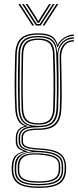

<svg xmlns="http://www.w3.org/2000/svg" viewBox="-20 -769 383 939"><path d="M169.2 150Q102.5 150 71.5 130.9Q40.5 111.8 37.5 67.8Q37.2 62.2 37.1 58.1Q37 54 37.2 47Q38.2 13.8 52 -3.8Q65.8 -21.2 95.2 -28.2V-30.2Q75.5 -36.2 66.4 -47Q57.2 -57.8 57.2 -76.5Q57.2 -82.2 57.2 -86.1Q57.2 -90 57.2 -95Q57.2 -117.8 67.9 -132.2Q78.5 -146.8 99.5 -151.8V-153.8Q78.8 -161 67.6 -181.4Q56.5 -201.8 54.5 -238Q53 -270.2 52.2 -301.6Q51.5 -333 51.6 -364.9Q51.8 -396.8 52.5 -430.5Q53.2 -464.2 54.2 -501Q56 -557.2 82.2 -581.6Q108.5 -606 167.2 -606Q209.8 -606 231.6 -593.4Q253.5 -580.8 261.2 -551.5H263.2Q269.5 -564.8 281.5 -575.8Q293.5 -586.8 309 -593.4Q324.5 -600 341.2 -600V-593Q312.8 -593 291.1 -576.6Q269.5 -560.2 262.8 -538.5H260.2Q253.2 -571.2 231.8 -585.4Q210.2 -599.5 167.2 -599.5Q112.2 -599.5 87.9 -576.8Q63.5 -554 62 -501Q60.8 -452 60 -408.2Q59.2 -364.5 59.8 -322.8Q60.2 -281 62.2 -237.8Q64 -200.5 77 -179.9Q90 -159.2 114.5 -153.2V-151.2Q87.5 -146 75.9 -132.8Q64.2 -119.5 64.2 -95Q64.2 -90 64.2 -86.1Q64.2 -82.2 64.2 -76.5Q64.2 -57.2 75.9 -46.5Q87.5 -35.8 113.5 -30V-27.5Q76.5 -23.5 61.1 -5.6Q45.8 12.2 44.8 47Q44.5 54 44.6 58.1Q44.8 62.2 45 67.8Q47.8 108.5 76.9 126Q106 143.5 169.2 143.5Q236.5 143.5 265.5 124.5Q294.5 105.5 296 61.5Q296.2 55.8 296.2 50.2Q296.2 44.8 295.8 38Q293.8 1 264.4 -16.6Q235 -34.2 169.8 -37Q139.2 -38.5 120.6 -42.9Q102 -47.2 93.6 -55.5Q85.2 -63.8 85.2 -76.5Q85.2 -82.2 85.2 -86.1Q85.2 -90 85.2 -95Q85.2 -119.5 104.4 -130Q123.5 -140.5 167.2 -140.5Q221.2 -140.5 245.9 -163Q270.5 -185.5 272.5 -238.8Q274.2 -281.5 274.2 -319.6Q274.2 -357.8 273.5 -399.2Q272.8 -440.8 271.8 -493.2Q271.2 -527.8 290.1 -550.2Q309 -572.8 341.2 -572.8V-566Q309.5 -566 294 -543.4Q278.5 -520.8 279 -488.8Q280 -438.5 281 -397.9Q282 -357.2 282 -319.1Q282 -281 280.2 -238Q278 -182.8 252.5 -158.4Q227 -134 167.2 -134Q142.5 -134 125.9 -130.8Q109.2 -127.5 100.8 -119.1Q92.2 -110.8 92.2 -95.2Q92.2 -90 92.2 -86.1Q92.2 -82.2 92.2 -76.5Q92.2 -65.2 100.9 -58.4Q109.5 -51.5 126.9 -48.1Q144.2 -44.8 170.2 -43.5Q239.2 -40.2 269.4 -21.5Q299.5 -2.8 302.8 38Q303.2 44.8 303.4 50.2Q303.5 55.8 303.2 61.5Q301.8 109 271 129.5Q240.2 150 169.2 150ZM169.2 130.8Q206.8 130.8 231.8 124.2Q256.8 117.8 269.2 102.5Q281.8 87.2 281.8 61.5Q281.8 55.8 281.8 50.2Q281.8 44.8 281.5 38Q281 17.8 269.1 4.5Q257.2 -8.8 232.9 -15.9Q208.5 -23 170.5 -24.5Q111.8 -27.2 86.2 -10.2Q60.8 6.8 59.5 47Q59.2 54 59.2 58.1Q59.2 62.2 59.5 67.8Q60.8 101.8 86.8 116.2Q112.8 130.8 169.2 130.8ZM169.2 124.5Q114.2 124.5 91.1 110.9Q68 97.2 67 67.8Q66.8 62.2 66.8 58.1Q66.8 54 66.8 47Q66.8 6.5 92.4 -7.6Q118 -21.8 169.2 -19Q207 -17.2 229.6 -10.6Q252.2 -4 262.8 8Q273.2 20 274.2 38Q274.8 44.8 274.8 50.2Q274.8 55.8 274.5 61.5Q273.5 95.2 249 109.9Q224.5 124.5 169.2 124.5ZM169.2 118Q204 118 225.2 112.2Q246.5 106.5 256.6 94Q266.8 81.5 267.2 61.5Q267.5 55.8 267.5 50.2Q267.5 44.8 267.2 38Q266.8 22 257.2 11.6Q247.8 1.2 226.2 -4.6Q204.8 -10.5 168.2 -13Q119.2 -16.5 96.8 -1.6Q74.2 13.2 74.2 47Q74.2 54 74.2 58.1Q74.2 62.2 74.2 67.8Q74.2 93 96.4 105.5Q118.5 118 169.2 118ZM169.2 137.2Q109.2 137.2 81.4 121Q53.5 104.8 52.2 67.8Q52 62.2 52 58.1Q52 54 52 47Q52 10.8 71.8 -6.5Q91.5 -23.8 134 -27.8V-29.8Q100.8 -34 86 -44.9Q71.2 -55.8 71.2 -76.5Q71.2 -82.2 71.2 -86.1Q71.2 -90 71.2 -95Q71.2 -120.2 86.5 -134Q101.8 -147.8 130 -151V-152.5Q102.5 -157 87 -177.9Q71.5 -198.8 70 -237.5Q68.2 -280.8 67.8 -322.5Q67.2 -364.2 67.9 -408.1Q68.5 -452 69.8 -501Q71 -550.2 93.8 -571.8Q116.5 -593.2 167.2 -593.2Q214.5 -593.2 236 -574.2Q257.5 -555.2 259.2 -512.2H261.2Q263.8 -534 274.4 -550.5Q285 -567 302.1 -576.5Q319.2 -586 341.2 -586.5V-579.5Q305.5 -579.5 284.6 -554.4Q263.8 -529.2 264.5 -497.5Q265.8 -442.8 266.2 -400.4Q266.8 -358 266.2 -319.5Q265.8 -281 264.2 -237.8Q262.5 -189.8 240.2 -168.2Q218 -146.8 167.2 -146.8Q135.5 -146.8 115.9 -141.6Q96.2 -136.5 87.2 -125.1Q78.2 -113.8 78.2 -95Q78.2 -90 78.2 -86.1Q78.2 -82.2 78.2 -76.5Q78.2 -54 99.8 -43.8Q121.2 -33.5 169.5 -31.2Q209 -29.5 235.2 -22.1Q261.5 -14.8 274.8 -0.1Q288 14.5 288.5 38Q288.8 44.8 288.8 50.2Q288.8 55.8 288.8 61.5Q288.8 102 260.6 119.6Q232.5 137.2 169.2 137.2ZM167.2 -153.2Q214.8 -153.2 234.6 -173.8Q254.5 -194.2 256.2 -238.5Q258 -281.2 258.2 -319.9Q258.5 -358.5 257.8 -402Q257 -445.5 255.2 -502.8Q254 -549.2 232.4 -568Q210.8 -586.8 167.2 -586.8Q119 -586.8 98.8 -566.4Q78.5 -546 77.8 -501Q76.5 -427.2 76.1 -364.8Q75.8 -302.2 77.8 -237.2Q79.2 -192.8 100 -173Q120.8 -153.2 167.2 -153.2ZM167.2 -159.5Q125 -159.5 105.9 -177.9Q86.8 -196.2 85.5 -237Q83.8 -302.2 84 -364.8Q84.2 -427.2 85.5 -501Q86.2 -543.5 105.2 -562Q124.2 -580.5 167.2 -580.5Q209 -580.5 227.5 -562.1Q246 -543.8 247.2 -503.5Q249.2 -445.8 249.9 -402.1Q250.5 -358.5 250.1 -320Q249.8 -281.5 248.2 -238.8Q247 -199.5 229.2 -179.5Q211.5 -159.5 167.2 -159.5ZM167.2 -166Q205.2 -166 222.2 -183.5Q239.2 -201 240.2 -239Q241.5 -281.5 241.9 -320Q242.2 -358.5 241.6 -402.2Q241 -446 239.2 -504Q238.2 -541 220.9 -557.5Q203.5 -574 167.2 -574Q128.5 -574 111.2 -557.1Q94 -540.2 93.2 -501Q92 -427.2 91.4 -364.8Q90.8 -302.2 93.2 -237Q94.5 -200 111.8 -183Q129 -166 167.2 -166ZM70 -749H79L147 -644H138ZM88 -749H97L150.2 -666.5L160.5 -651.5H174.5L184.5 -666.5L238 -749H247L179 -644H156ZM106 -749H115L161.8 -675.8L164.5 -668H170.5L173.2 -675.8L220 -749H229L179.5 -671.2L172.5 -658.2H162.5L155.8 -671.2ZM256 -749H265L197 -644H188Z"/></svg>

Font: Big Shoulders Inline Text SC Thin
Style: Regular
Weight: 100
Designer: Patric King
Foundry: XO Type Co
Version: Version 2.002